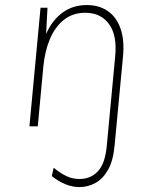

<svg xmlns="http://www.w3.org/2000/svg" viewBox="-20 -500 592 760"><path d="M295 240.5Q267.5 240.5 240.2 229.8Q213 219 185 197L192.5 164Q219.5 186 243.2 197.2Q267 208.5 294.5 208.5Q339 208.5 367.5 178Q396 147.5 402.5 79L436 -277.5Q444 -361 411.2 -405.2Q378.5 -449.5 317.5 -449.5Q268.5 -449.5 233.5 -422Q198.5 -394.5 178 -346.5Q157.5 -298.5 151.5 -236L129.5 0H96.5L140.5 -469.5H168L162.5 -365.5Q186.5 -420 227.5 -450Q268.5 -480 323.5 -480Q372.5 -480 406.8 -456.2Q441 -432.5 457 -387.2Q473 -342 467 -277.5L433.5 77Q428 136.5 407.5 172.5Q387 208.5 357.2 224.5Q327.5 240.5 295 240.5Z"/></svg>

Font: Karla ExtraLight
Style: Italic
Weight: 250
Italic angle: -8°
Designer: Jonathan Pinhorn
Version: Version 2.004;gftools[0.9.33]